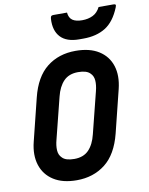

<svg xmlns="http://www.w3.org/2000/svg" viewBox="-102 -1020 861 1113"><g transform="rotate(-10 328.5 -463.5)"><path d="M381 -720Q464 -720 517 -686.5Q570 -653 589 -594Q608 -535 589 -458L527 -208Q497 -89 427 -34.5Q357 20 259 20Q176 20 123 -14Q70 -48 51 -107.5Q32 -167 51 -243L113 -493Q142 -610 211.5 -665Q281 -720 381 -720ZM183 -232Q174 -199 175.5 -171Q177 -143 195 -126Q215 -104 266 -104Q320 -104 351 -136Q382 -168 396 -226L457 -469Q466 -504 464 -531Q462 -558 445 -574Q425 -596 374 -596Q320 -596 289 -564Q258 -532 244 -475ZM557 -947H644Q654 -947 656.5 -943Q659 -939 654 -927Q622 -848 569 -815Q516 -782 439 -782H414Q340 -782 304.5 -820Q269 -858 273 -927Q274 -939 277.5 -943Q281 -947 291 -947H371Q374 -915 394 -901.5Q414 -888 450 -888Q486 -888 513.5 -901.5Q541 -915 557 -947Z"/></g></svg>

Font: Recursive Mn Lnr St
Style: Bold Italic
Weight: 700
Italic angle: -15°
Monospace: yes
Version: Version 1.079;hotconv 1.0.112;makeotfexe 2.5.65598; ttfautoh